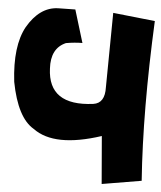

<svg xmlns="http://www.w3.org/2000/svg" viewBox="-56 -747 767 912"><g transform="rotate(5 327.5 -290.5)"><path d="M313.5 -542.5Q276.9 -542.5 235.4 -535.2Q164.6 -504.4 170.4 -408.2Q177.2 -231 390.1 -258.8Q445.3 -266.6 442.9 -342.8L446.8 -697.8L647 -676.3Q627 -248 650.9 85L462.9 116.7L443.8 -110.4Q223.6 -38.1 118.7 -115.7Q39.1 -161.6 6.8 -330.6Q-13.2 -500.5 38.6 -594.2Q96.2 -693.4 183.1 -696.8L266.1 -698.2Z"/></g></svg>

Font: Lapsus Pro (theguybrush.com)
Style: Bold
Weight: 700
Designer: Jose Roses
Version: Version 1.00 February 9, 2018, initial release